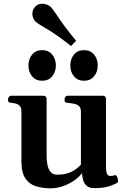

<svg xmlns="http://www.w3.org/2000/svg" viewBox="-20 -999 686 1032"><path d="M252 13.2Q209 13.2 173.3 2.2Q137.7 -8.8 116.5 -40Q95.2 -71.3 95.2 -131.8V-398.9Q95.2 -419.9 86.4 -429.4Q77.6 -439 65.2 -442.1Q52.7 -445.3 40.5 -446.3Q30.3 -447.3 26.6 -450.4Q22.9 -453.6 22.9 -464.4Q22.9 -469.7 27.3 -477.1Q31.7 -484.4 39.6 -484.4H212.4Q230.5 -484.4 230.5 -466.8V-161.6Q230.5 -134.3 235.4 -111.3Q240.2 -88.4 252.4 -74.2Q264.6 -60.1 287.6 -60.1Q331.5 -60.1 361.3 -74.2Q391.1 -88.4 415 -113.8V-398.9Q415 -419.9 404.1 -429.2Q393.1 -438.5 376.5 -441.7Q359.9 -444.8 344.2 -446.3Q334 -447.3 330.3 -450.4Q326.7 -453.6 326.7 -464.4Q326.7 -469.7 330.8 -477.1Q335 -484.4 343.3 -484.4H531.7Q549.8 -484.4 549.8 -466.8V-106.4Q549.8 -71.8 556.4 -62.5Q563 -53.2 570.8 -53.2Q577.6 -53.2 584 -54Q590.3 -54.7 595.7 -57.1Q604 -60.5 609.4 -48.3Q614.7 -36.1 614.7 -26.4Q614.7 -20 612.3 -18.1Q603.5 -11.2 572.3 0.5Q541 12.2 486.3 12.2Q459 12.2 445.1 -1Q431.2 -14.2 426.3 -33Q421.4 -51.8 420.9 -69.3Q407.2 -49.3 380.6 -30.3Q354 -11.2 320.3 1Q286.6 13.2 252 13.2ZM431.6 -564.9Q397 -564.9 377.4 -588.9Q357.9 -612.8 357.9 -647Q357.9 -681.6 377.4 -705.6Q397 -729.5 431.6 -729.5Q465.8 -729.5 485.6 -705.6Q505.4 -681.6 505.4 -647Q505.4 -612.8 485.6 -588.9Q465.8 -564.9 431.6 -564.9ZM206.5 -564.9Q172.4 -564.9 152.6 -588.9Q132.8 -612.8 132.8 -647Q132.8 -681.6 152.6 -705.6Q172.4 -729.5 206.5 -729.5Q240.7 -729.5 260.5 -705.6Q280.3 -681.6 280.3 -647Q280.3 -612.8 260.5 -588.9Q240.7 -564.9 206.5 -564.9ZM361.8 -751.5Q287.1 -811 234.9 -841.6Q182.6 -872.1 170.9 -882.8Q163.6 -890.1 158.7 -901.1Q153.8 -912.1 153.8 -924.8Q153.8 -934.6 157.5 -944.6Q161.1 -954.6 168.9 -962.9Q184.6 -979 207.5 -979Q220.7 -979 232.9 -973.9Q245.1 -968.8 252.9 -961.4Q264.2 -950.7 297.9 -899.9Q331.5 -849.1 389.2 -779.8Z"/></svg>

Font: Gelasio SemiBold
Style: Regular
Weight: 600
Designer: Eben Sorkin
Foundry: Eben Sorkin
Version: Version 1.008